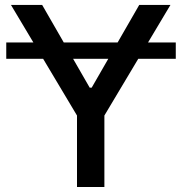

<svg xmlns="http://www.w3.org/2000/svg" viewBox="-20 -747 727 767"><path d="M113.3 -577.4 23.8 -727.3H148.4L234.7 -577.4H449.9L536.2 -727.3H660.9L571.4 -577.4H682.2V-512.1H532.3L397 -285.5V0H287.6V-285.5L152.3 -512.1H5V-577.4ZM338.4 -396.7H346.2L412.6 -512.1H272Z"/></svg>

Font: Inter P Medium
Style: Regular
Weight: 500
Designer: Rasmus Andersson
Foundry: rsms
Version: Version 3.018;git-588b23468